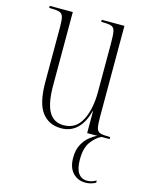

<svg xmlns="http://www.w3.org/2000/svg" viewBox="-116 -608 700 909"><g transform="rotate(15 234.5 -153.5)"><path d="M214 10Q154 10 120 -34.5Q86 -79 86 -184V-453Q86 -487 81.5 -502Q77 -517 62.5 -521.5Q48 -526 17 -526H13V-536H126V-177Q126 -89 149.5 -48Q173 -7 222 -7Q282 -7 310.5 -62Q339 -117 339 -202V-438Q339 -479 335.5 -497.5Q332 -516 318 -521Q304 -526 271 -526H268V-536H379V-90Q379 -52 383 -35.5Q387 -19 401.5 -14.5Q416 -10 448 -10H450V0H340V-107H338Q324 -51 292.5 -20.5Q261 10 214 10ZM392 229Q355 229 330.5 203.5Q306 178 306 129Q306 92 319.5 66Q333 40 352.5 24Q372 8 390 0H410Q383 13 361 43Q339 73 339 129Q339 175 354.5 196.5Q370 218 397 218Q406 218 417 215.5Q428 213 442 205V216Q418 229 392 229Z"/></g></svg>

Font: Noto Serif Display ExtraCondensed ExtraLight
Style: Regular
Weight: 200
Width: 2
Designer: Monotype Design Team
Foundry: Monotype Imaging Inc.
Version: Version 2.009